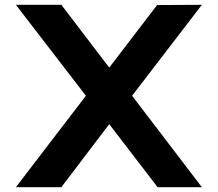

<svg xmlns="http://www.w3.org/2000/svg" viewBox="-20 -760 905 798"><path d="M529 -362 819 18H635L434 -244L235 18H46L337 -362L46 -740H235L434 -479L633 -739L819 -740Z"/></svg>

Font: SUIT Heavy
Style: Regular
Weight: 900
Designer: Sunn Youn; Korean Glyphs from Source Han Sans (Sandoll Communications; Soo-young Jang, Joo-yeon Kang)
Foundry: Sunn
Version: Version 1.006